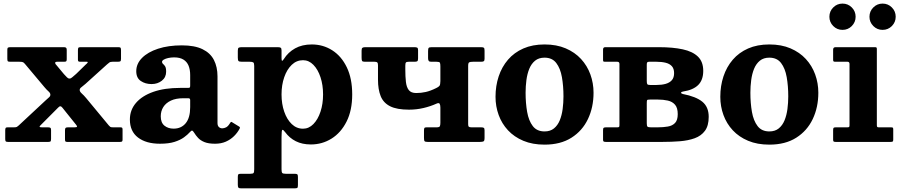

<svg xmlns="http://www.w3.org/2000/svg" viewBox="-20 -779 4951 1054"><path d="M398.3 -373.5Q386 -363.8 377.8 -355.8Q369.5 -347.8 361.8 -347.8Q354 -347.8 348.1 -354Q342.3 -360.3 330.8 -372.3L289 -422.5Q283.3 -427.2 282.8 -433.6Q282.3 -440 294.5 -440H332.3Q340.5 -440 343.4 -442.6Q346.3 -445.2 346.3 -453.2V-505.5Q346.3 -514 342.6 -517Q339 -520 330.8 -520H37.7Q28.7 -520 24.5 -517.9Q20.2 -515.8 20.2 -506.3V-456.5Q20.2 -445.2 23 -442.6Q25.7 -440 36.7 -440H86.2Q102.5 -440 107.4 -437Q112.2 -434 119 -425.7L224.5 -300Q236.7 -285.5 246.6 -276.9Q256.5 -268.2 256.5 -259Q256.5 -251 249 -244.6Q241.5 -238.2 229.5 -227L82.8 -90.3Q77 -85.3 72.9 -82.6Q68.7 -80 56.7 -80H21.2Q13 -80 10.9 -76.1Q8.7 -72.3 8.7 -64V-15.8Q8.7 -6.3 11.4 -3.1Q14 0 23.7 0H245.3Q255.5 0 257.9 -3.5Q260.3 -7 260.3 -17.5V-64.8Q260.3 -74.8 256.4 -77.4Q252.5 -80 243.3 -80H210.8Q197 -80 197.3 -83.5Q197.5 -87 204.5 -93.3L280.5 -169.5Q292 -180.2 298.8 -187.9Q305.5 -195.5 311 -195.5Q317 -195.5 323.3 -187Q329.5 -178.5 340.3 -165.7L397.2 -94.8Q402.7 -88.3 402.9 -84.1Q403 -80 389 -80H352.8Q343 -80 339.9 -76.6Q336.8 -73.3 336.8 -63.3V-15.3Q336.8 -7 338.5 -3.5Q340.3 0 348.3 0H638.8Q646.8 0 649.8 -2.3Q652.8 -4.5 652.8 -12.5V-68Q652.8 -74.8 650.5 -77.4Q648.3 -80 641.5 -80H600.8Q589 -80 585.6 -82.4Q582.3 -84.8 577 -90.8L452.8 -240.7Q440.5 -255.5 429 -265.7Q417.5 -276 417.5 -284.8Q417.5 -293.5 426.5 -299.9Q435.5 -306.3 449.5 -318.8L567.3 -425.2Q574.3 -431 579.9 -435.5Q585.5 -440 597.8 -440H626Q637 -440 640.6 -442.6Q644.3 -445.2 644.3 -456V-503Q644.3 -513 641.9 -516.5Q639.5 -520 629.8 -520H421.8Q412.5 -520 410.1 -516.4Q407.8 -512.7 407.8 -503.2V-451.5Q407.8 -444.5 410.5 -442.2Q413.3 -440 420.5 -440H455.8Q463.8 -440 461.1 -435.5Q458.5 -431 450.8 -424.7Z M693 -123Q693 -58.2 737.5 -24.1Q782 10 858 10Q906 10 937.9 -0.1Q969.7 -10.2 989.9 -25Q1010 -39.7 1022.2 -53.5Q1030 -62.5 1034.5 -62Q1039 -61.5 1046 -50.2Q1054.5 -36 1067.3 -22.1Q1080 -8.2 1102.1 0.9Q1124.3 10 1160.5 10H1161Q1194 10 1219.8 -1.4Q1245.5 -12.8 1264.6 -31.6Q1283.8 -50.5 1295.3 -72.5Q1297.8 -77.5 1297 -79.8Q1296.3 -82 1292.3 -84.5L1254.8 -107.5Q1251.3 -110.5 1248.5 -109.5Q1245.8 -108.5 1243.3 -104Q1232.5 -85.8 1221.5 -80.1Q1210.5 -74.5 1200 -74.5Q1189.5 -74.5 1181.8 -81.5Q1174 -88.5 1174 -103.5V-359.5Q1174 -411.2 1154.4 -449.6Q1134.8 -488 1091.6 -509Q1048.5 -530 978.5 -530Q904.2 -530 847.9 -511.6Q791.5 -493.2 759.7 -461.1Q728 -429 728 -388Q728 -351.2 752.9 -334.4Q777.7 -317.5 812 -317.5Q845 -317.5 868.5 -336Q892 -354.5 892 -385.5Q892 -406.2 886.4 -414.9Q880.8 -423.5 875.1 -427.9Q869.5 -432.2 869.5 -439.5Q869.5 -446 878.9 -451.6Q888.3 -457.2 903.5 -460.6Q918.8 -464 936 -464Q967.2 -464 986.7 -452.1Q1006.2 -440.2 1015.1 -418.5Q1024 -396.7 1024 -367V-309.5Q1024 -300.5 1021.7 -298.5Q1019.5 -296.5 1011 -296.5H969.5Q883.5 -296.5 821.6 -274.8Q759.7 -253 726.4 -214Q693 -175 693 -123ZM862.5 -140.5Q862.5 -169 876.5 -191.4Q890.5 -213.7 918 -226.7Q945.5 -239.7 986 -239.7H1014Q1024 -239.7 1024 -229.7V-191Q1024 -132.3 999.4 -102.5Q974.8 -72.8 933 -72.8Q903 -72.8 882.8 -89.1Q862.5 -105.5 862.5 -140.5Z M1525.5 -260.5Q1525.5 -312.5 1540.3 -355.1Q1555 -397.7 1581.5 -423.1Q1608 -448.5 1643.5 -448.5Q1675.5 -448.5 1700.4 -423.1Q1725.3 -397.7 1739.4 -355.1Q1753.5 -312.5 1753.5 -260.5Q1753.5 -208.5 1739.4 -165.9Q1725.3 -123.3 1700.4 -97.9Q1675.5 -72.5 1643.5 -72.5Q1608 -72.5 1581.5 -97.9Q1555 -123.3 1540.3 -165.9Q1525.5 -208.5 1525.5 -260.5ZM1285.5 -463Q1285.5 -448.7 1289.1 -444.4Q1292.7 -440 1308 -440H1350.5Q1365.2 -440 1370.4 -436.4Q1375.5 -432.7 1375.5 -417.5V150.2Q1375.5 165.7 1372.1 170.4Q1368.7 175 1353.5 175H1301.5Q1290.7 175 1288.1 178.6Q1285.5 182.2 1285.5 193V235Q1285.5 246.8 1288.7 250.9Q1292 255 1304.5 255H1595.5Q1608.5 255 1612 252.4Q1615.5 249.8 1615.5 236.8V192.5Q1615.5 181.2 1612.1 178.1Q1608.8 175 1598 175H1549.5Q1533.5 175 1529.5 170.6Q1525.5 166.2 1525.5 150.5V-26Q1525.5 -64.5 1530.1 -66.2Q1534.8 -68 1545.8 -53Q1568.8 -21.5 1603.9 -3.7Q1639 14 1686.5 14Q1748.5 14 1800 -18.1Q1851.5 -50.2 1882.5 -111.6Q1913.5 -173 1913.5 -260.5Q1913.5 -348 1883.9 -409.4Q1854.3 -470.8 1803.9 -502.9Q1753.5 -535 1691.5 -535Q1638.5 -535 1600 -513.5Q1561.5 -492 1538.3 -455Q1532 -445.3 1528.8 -445.5Q1525.5 -445.8 1525.5 -460.5V-502.5Q1525.5 -514 1520.8 -517Q1516 -520 1505 -520H1307Q1295 -520 1290.2 -517Q1285.5 -514 1285.5 -500.7Z M2397.5 -414V-334Q2397.5 -314 2392.3 -307.6Q2387 -301.3 2374.5 -295.5Q2343.5 -280 2317.4 -274.1Q2291.3 -268.3 2265 -268.3Q2236.8 -268.3 2224.1 -284.4Q2211.5 -300.5 2208.3 -329.5Q2205 -358.5 2205 -397V-418.5Q2205 -432 2208.5 -436Q2212 -440 2224.5 -440H2256.5Q2268 -440 2271.5 -443.5Q2275 -447 2275 -459V-504Q2275 -515 2270 -517.5Q2265 -520 2255 -520H1985Q1974 -520 1969.5 -516.5Q1965 -513 1965 -501V-463Q1965 -450 1967.5 -445Q1970 -440 1982.5 -440H2035.5Q2047 -440 2051 -436.2Q2055 -432.5 2055 -420.5V-342Q2055 -288 2069.8 -251.2Q2084.5 -214.5 2121.5 -195.7Q2158.5 -177 2225 -177Q2266 -177 2304.5 -186Q2343 -195 2376 -210Q2389.8 -216.2 2393.6 -209.1Q2397.5 -202 2397.5 -188.5V-105Q2397.5 -91 2394.3 -85.5Q2391 -80 2376.5 -80H2322Q2312 -80 2309.8 -76.3Q2307.5 -72.5 2307.5 -62V-22Q2307.5 -8 2310.8 -4Q2314 0 2327.5 0H2615Q2629.5 0 2634.8 -3.2Q2640 -6.5 2640 -22V-64Q2640 -75 2635.3 -77.5Q2630.5 -80 2620.5 -80H2568.5Q2557.5 -80 2553.8 -83.3Q2550 -86.5 2550 -97V-417Q2550 -433.5 2555.5 -436.7Q2561 -440 2577.5 -440H2620.5Q2632 -440 2636 -443.2Q2640 -446.5 2640 -457V-501Q2640 -514 2636 -517Q2632 -520 2620 -520H2350Q2337 -520 2333.5 -516.2Q2330 -512.5 2330 -499V-459.5Q2330 -450 2333.3 -445Q2336.5 -440 2347 -440H2376Q2392 -440 2394.8 -435Q2397.5 -430 2397.5 -414Z M2865.3 -270Q2865.3 -305.2 2869.8 -339.5Q2874.3 -373.7 2885.6 -401.5Q2897 -429.2 2917.4 -445.9Q2937.8 -462.5 2969.3 -462.5Q3011.3 -462.5 3033.7 -433.1Q3056.2 -403.7 3064.7 -355.4Q3073.2 -307 3073.2 -250Q3073.2 -214.8 3068.7 -180.5Q3064.2 -146.3 3052.9 -118.5Q3041.5 -90.8 3021.1 -74.1Q3000.8 -57.5 2969.3 -57.5Q2927.3 -57.5 2904.8 -86.9Q2882.3 -116.3 2873.8 -164.6Q2865.3 -213 2865.3 -270ZM2700.2 -247.5Q2700.2 -195 2717.5 -147.6Q2734.7 -100.2 2768.7 -63.7Q2802.7 -27.2 2853 -6.1Q2903.3 15 2969.3 15Q3057.3 15 3117.1 -23Q3177 -61 3207.6 -125.5Q3238.3 -190 3238.3 -270Q3238.3 -322.5 3221 -370.3Q3203.8 -418 3169.8 -455Q3135.8 -492 3085.5 -513.5Q3035.3 -535 2969.3 -535Q2903.3 -535 2853 -512.9Q2802.7 -490.8 2768.7 -451.3Q2734.7 -411.7 2717.5 -359.6Q2700.2 -307.5 2700.2 -247.5Z M3368.5 -440Q3380.5 -440 3380.5 -428V-94Q3380.5 -86 3379 -83Q3377.5 -80 3369 -80H3307Q3298 -80 3294.2 -77.5Q3290.5 -75 3290.5 -65V-12Q3290.5 -4 3294 -2Q3297.5 0 3306 0H3618Q3667 0 3712.4 -3.6Q3757.8 -7.2 3793.5 -20.1Q3829.3 -33 3849.9 -61Q3870.5 -89 3870.5 -137.5Q3870.5 -192 3835.6 -220.5Q3800.8 -249 3728.5 -263Q3719.5 -265 3719 -269.9Q3718.5 -274.8 3729.5 -276.5Q3785.3 -285 3812.9 -312.5Q3840.5 -340 3840.5 -390Q3840.5 -440 3811.4 -468.2Q3782.3 -496.5 3727.9 -508.2Q3673.5 -520 3598 -520H3302.5Q3290.5 -520 3290.5 -507V-452Q3290.5 -444.5 3292 -442.2Q3293.5 -440 3301 -440ZM3530.5 -424Q3530.5 -433.5 3533 -436.7Q3535.5 -440 3544.5 -440H3583Q3612.3 -440 3634.1 -434.6Q3656 -429.2 3668.3 -415.6Q3680.5 -402 3680.5 -377.5Q3680.5 -353 3668.3 -338.9Q3656 -324.8 3634.1 -318.6Q3612.3 -312.5 3583 -312.5H3549.5Q3536.5 -312.5 3533.5 -316.8Q3530.5 -321 3530.5 -334.5ZM3530.5 -211.5Q3530.5 -226.5 3532.5 -229.5Q3534.5 -232.5 3549.5 -232.5H3590.5Q3621 -232.5 3646 -226.9Q3671 -221.2 3685.7 -204.1Q3700.5 -187 3700.5 -152.5Q3700.5 -119.3 3685.7 -103.9Q3671 -88.5 3646 -84.3Q3621 -80 3590.5 -80H3553.5Q3538 -80 3534.3 -84Q3530.5 -88 3530.5 -102.5Z M4099.3 -270Q4099.3 -305.2 4103.8 -339.5Q4108.3 -373.7 4119.6 -401.5Q4131 -429.2 4151.4 -445.9Q4171.8 -462.5 4203.3 -462.5Q4245.3 -462.5 4267.7 -433.1Q4290.2 -403.7 4298.7 -355.4Q4307.2 -307 4307.2 -250Q4307.2 -214.8 4302.7 -180.5Q4298.2 -146.3 4286.9 -118.5Q4275.5 -90.8 4255.1 -74.1Q4234.8 -57.5 4203.3 -57.5Q4161.3 -57.5 4138.8 -86.9Q4116.3 -116.3 4107.8 -164.6Q4099.3 -213 4099.3 -270ZM3934.2 -247.5Q3934.2 -195 3951.5 -147.6Q3968.7 -100.2 4002.7 -63.7Q4036.7 -27.2 4087 -6.1Q4137.3 15 4203.3 15Q4291.3 15 4351.1 -23Q4411 -61 4441.6 -125.5Q4472.3 -190 4472.3 -270Q4472.3 -322.5 4455 -370.3Q4437.8 -418 4403.8 -455Q4369.8 -492 4319.5 -513.5Q4269.3 -535 4203.3 -535Q4137.3 -535 4087 -512.9Q4036.7 -490.8 4002.7 -451.3Q3968.7 -411.7 3951.5 -359.6Q3934.2 -307.5 3934.2 -247.5Z M4825 -615Q4855 -615 4876 -636.1Q4897 -657.3 4897 -687Q4897 -717 4876 -738.1Q4855 -759.3 4825 -759.3Q4795.3 -759.3 4774.1 -738.1Q4753 -717 4753 -687Q4753 -657.3 4774.1 -636.1Q4795.3 -615 4825 -615ZM4605 -615Q4635 -615 4656 -636.1Q4677 -657.3 4677 -687Q4677 -717 4656 -738.1Q4635 -759.3 4605 -759.3Q4575.2 -759.3 4554.1 -738.1Q4533 -717 4533 -687Q4533 -657.3 4554.1 -636.1Q4575.2 -615 4605 -615ZM4632.7 -440Q4643.5 -440 4643.5 -427.5V-92.5Q4643.5 -84.5 4641.5 -82.3Q4639.5 -80 4631.2 -80H4568.5Q4559.5 -80 4556.5 -77.5Q4553.5 -75 4553.5 -65.3V-12.3Q4553.5 -4.3 4556.4 -2.1Q4559.2 0 4567.2 0H4869.3Q4878.5 0 4881 -2.4Q4883.5 -4.7 4883.5 -13.8V-69Q4883.5 -76.8 4880.9 -78.4Q4878.3 -80 4870.5 -80H4804Q4797.3 -80 4795.4 -82.6Q4793.5 -85.3 4793.5 -92.3V-509.8Q4793.5 -516.5 4791.3 -518.3Q4789 -520 4782.5 -520H4567Q4553.5 -520 4553.5 -506.5V-451Q4553.5 -444 4555.9 -442Q4558.2 -440 4565.2 -440Z"/></svg>

Font: Besley
Style: Regular
Weight: 400
Designer: Owen Earl
Foundry: indestructible type*
Version: Version 4.000